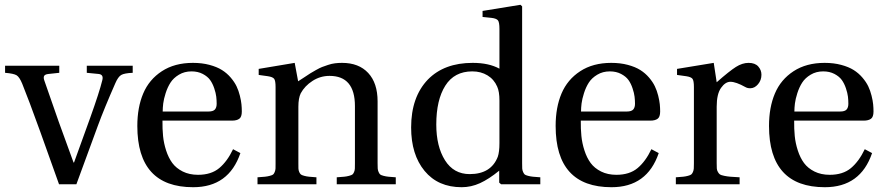

<svg xmlns="http://www.w3.org/2000/svg" viewBox="-20 -762 3665 794"><path d="M1 -460.9V-490.2H225.1V-460.9L180.2 -456.1Q166 -454.6 162.4 -447.8Q158.7 -440.9 164.1 -426.8Q174.3 -397 194.6 -339.4Q214.8 -281.7 223.1 -257.8L284.2 -89.8H286.1L353 -274.9Q391.1 -381.3 402.8 -429.2Q409.7 -453.6 388.2 -456.1L338.9 -460.9V-490.2H528.8V-460.9Q494.1 -459.5 481.2 -451.9Q468.3 -444.3 457 -418Q410.6 -312.5 384.8 -242.2L295.9 0H224.1L147 -215.8Q96.7 -355 71.8 -416Q60.5 -443.4 48.6 -450.7Q36.6 -458 1 -460.9Z M547.9 -241.2Q547.9 -317.9 572.3 -375.5Q596.7 -433.1 649.4 -467.5Q702.1 -502 777.8 -502Q815.4 -502 846.4 -493.7Q877.4 -485.4 897.9 -472.4Q918.5 -459.5 934.1 -441.2Q949.7 -422.9 958.3 -405Q966.8 -387.2 971.9 -366.5Q977.1 -345.7 978.5 -330.8Q980 -315.9 980 -300.8Q980 -278.3 969.5 -270.8Q959 -263.2 939.9 -263.2H651.9Q651.4 -229.5 654.3 -199.7Q657.2 -169.9 667 -139.6Q676.8 -109.4 692.6 -87.9Q708.5 -66.4 735.8 -52.7Q763.2 -39.1 798.8 -39.1Q853.5 -39.1 886.7 -66.9Q919.9 -94.7 943.8 -145L974.1 -128.9Q926.3 12.2 778.8 12.2Q547.9 12.2 547.9 -241.2ZM652.8 -300.8H841.8Q861.3 -300.8 868.7 -309.1Q876 -317.4 876 -333Q876 -347.7 874.3 -362.3Q872.6 -377 866 -396.7Q859.4 -416.5 848.9 -431.2Q838.4 -445.8 818.4 -456.3Q798.3 -466.8 772 -466.8Q742.7 -466.8 720 -453.1Q697.3 -439.5 685.1 -420.4Q672.9 -401.4 665 -376.7Q657.2 -352.1 655 -334Q652.8 -315.9 652.8 -300.8Z M1044.9 0V-28.8Q1065.4 -30.3 1075.7 -31.2Q1085.9 -32.2 1095.9 -34.9Q1106 -37.6 1109.4 -40.3Q1112.8 -43 1116 -50.5Q1119.1 -58.1 1119.4 -65.2Q1119.6 -72.3 1119.6 -86.9V-401.9Q1119.6 -428.2 1113.8 -436Q1107.9 -443.8 1087.9 -446.8L1049.8 -452.1V-477.1L1198.7 -502L1212.9 -425.8Q1218.8 -429.2 1238 -442.1Q1257.3 -455.1 1263.7 -459Q1270 -462.9 1286.4 -472.2Q1302.7 -481.4 1312 -484.9Q1321.3 -488.3 1336.2 -493.4Q1351.1 -498.5 1365 -500.2Q1378.9 -502 1394.5 -502Q1463.9 -502 1502.7 -460.2Q1541.5 -418.5 1541.5 -342.8V-86.9Q1541.5 -72.8 1542 -65.2Q1542.5 -57.6 1545.7 -50.5Q1548.8 -43.5 1552.2 -40.5Q1555.7 -37.6 1565.9 -34.9Q1576.2 -32.2 1586.4 -31.2Q1596.7 -30.3 1616.7 -28.8V0H1372.6V-28.8Q1393.1 -30.3 1403.3 -31.2Q1413.6 -32.2 1423.6 -34.9Q1433.6 -37.6 1437.3 -40.3Q1440.9 -43 1444.1 -50.3Q1447.3 -57.6 1447.5 -64.9Q1447.8 -72.3 1447.8 -86.9V-323.2Q1447.8 -448.2 1342.8 -448.2Q1304.7 -448.2 1272.5 -427.5Q1240.2 -406.7 1223.6 -376Q1213.9 -356 1213.9 -320.8V-86.9Q1213.9 -72.8 1214.1 -65.2Q1214.4 -57.6 1217.5 -50.5Q1220.7 -43.5 1224.4 -40.5Q1228 -37.6 1238 -34.9Q1248 -32.2 1258.3 -31.2Q1268.6 -30.3 1288.6 -28.8V0Z M1680.2 -234.9Q1680.2 -360.8 1749.5 -433.1Q1816.9 -502 1934.6 -502Q2001.5 -502 2045.4 -478V-642.1Q2045.4 -669.9 2039.3 -677.7Q2033.2 -685.5 2013.2 -688L1975.6 -691.9V-716.8L2132.3 -742.2L2139.2 -735.8V-86.9Q2139.2 -72.8 2139.6 -65.2Q2140.1 -57.6 2143.3 -50.5Q2146.5 -43.5 2149.9 -40.5Q2153.3 -37.6 2163.6 -34.9Q2173.8 -32.2 2184.1 -31.2Q2194.3 -30.3 2214.4 -28.8V0H2052.2L2044.4 -6.8V-56.2Q2002 -21.5 1965.1 -4.6Q1928.2 12.2 1889.2 12.2Q1791.5 12.2 1735.8 -55.2Q1680.2 -122.6 1680.2 -234.9ZM1784.2 -247.1Q1784.2 -156.7 1820.1 -99.4Q1856 -42 1922.4 -42Q2010.7 -42 2038.6 -113.8Q2045.4 -133.8 2045.4 -169.9V-346.2Q2045.4 -383.3 2036.1 -403.8Q2022.9 -434.1 1995.8 -450.4Q1968.8 -466.8 1933.1 -466.8Q1858.9 -466.8 1821.5 -407.7Q1784.2 -348.6 1784.2 -247.1Z M2277.8 -241.2Q2277.8 -317.9 2302.2 -375.5Q2326.7 -433.1 2379.4 -467.5Q2432.1 -502 2507.8 -502Q2545.4 -502 2576.4 -493.7Q2607.4 -485.4 2627.9 -472.4Q2648.4 -459.5 2664.1 -441.2Q2679.7 -422.9 2688.2 -405Q2696.8 -387.2 2701.9 -366.5Q2707 -345.7 2708.5 -330.8Q2710 -315.9 2710 -300.8Q2710 -278.3 2699.5 -270.8Q2689 -263.2 2669.9 -263.2H2381.8Q2381.3 -229.5 2384.3 -199.7Q2387.2 -169.9 2397 -139.6Q2406.7 -109.4 2422.6 -87.9Q2438.5 -66.4 2465.8 -52.7Q2493.2 -39.1 2528.8 -39.1Q2583.5 -39.1 2616.7 -66.9Q2649.9 -94.7 2673.8 -145L2704.1 -128.9Q2656.2 12.2 2508.8 12.2Q2277.8 12.2 2277.8 -241.2ZM2382.8 -300.8H2571.8Q2591.3 -300.8 2598.6 -309.1Q2606 -317.4 2606 -333Q2606 -347.7 2604.2 -362.3Q2602.5 -377 2595.9 -396.7Q2589.4 -416.5 2578.9 -431.2Q2568.4 -445.8 2548.3 -456.3Q2528.3 -466.8 2502 -466.8Q2472.7 -466.8 2450 -453.1Q2427.2 -439.5 2415 -420.4Q2402.8 -401.4 2395 -376.7Q2387.2 -352.1 2385 -334Q2382.8 -315.9 2382.8 -300.8Z M2774.9 0V-28.8Q2794.9 -30.3 2804.9 -31.2Q2814.9 -32.2 2825 -34.9Q2835 -37.6 2838.6 -40.5Q2842.3 -43.5 2845.5 -50.5Q2848.6 -57.6 2849.1 -65.2Q2849.6 -72.8 2849.6 -86.9V-401.9Q2849.6 -428.2 2843.8 -436Q2837.9 -443.8 2817.9 -446.8L2779.8 -452.1V-477.1L2931.6 -502L2943.8 -421.9Q2996.6 -468.3 3023.2 -485.1Q3049.8 -502 3075.7 -502Q3102.5 -502 3115.7 -487.1Q3128.9 -472.2 3128.9 -453.1Q3128.9 -430.2 3114.7 -413.6Q3100.6 -397 3082.5 -397Q3070.8 -397 3062.5 -401.9Q3023.4 -423.8 3000.5 -423.8Q2979.5 -423.8 2961.7 -398.4Q2943.8 -373 2943.8 -320.8V-86.9Q2943.8 -72.8 2944.3 -65.2Q2944.8 -57.6 2949 -50.5Q2953.1 -43.5 2957.5 -40.5Q2961.9 -37.6 2974.9 -34.9Q2987.8 -32.2 3000.5 -31.2Q3013.2 -30.3 3038.6 -28.8V0Z M3160.2 -241.2Q3160.2 -317.9 3184.6 -375.5Q3209 -433.1 3261.7 -467.5Q3314.5 -502 3390.1 -502Q3427.7 -502 3458.7 -493.7Q3489.7 -485.4 3510.3 -472.4Q3530.8 -459.5 3546.4 -441.2Q3562 -422.9 3570.6 -405Q3579.1 -387.2 3584.2 -366.5Q3589.4 -345.7 3590.8 -330.8Q3592.3 -315.9 3592.3 -300.8Q3592.3 -278.3 3581.8 -270.8Q3571.3 -263.2 3552.2 -263.2H3264.2Q3263.7 -229.5 3266.6 -199.7Q3269.5 -169.9 3279.3 -139.6Q3289.1 -109.4 3304.9 -87.9Q3320.8 -66.4 3348.1 -52.7Q3375.5 -39.1 3411.1 -39.1Q3465.8 -39.1 3499 -66.9Q3532.2 -94.7 3556.2 -145L3586.4 -128.9Q3538.6 12.2 3391.1 12.2Q3160.2 12.2 3160.2 -241.2ZM3265.1 -300.8H3454.1Q3473.6 -300.8 3481 -309.1Q3488.3 -317.4 3488.3 -333Q3488.3 -347.7 3486.6 -362.3Q3484.9 -377 3478.3 -396.7Q3471.7 -416.5 3461.2 -431.2Q3450.7 -445.8 3430.7 -456.3Q3410.6 -466.8 3384.3 -466.8Q3355 -466.8 3332.3 -453.1Q3309.6 -439.5 3297.4 -420.4Q3285.2 -401.4 3277.3 -376.7Q3269.5 -352.1 3267.3 -334Q3265.1 -315.9 3265.1 -300.8Z"/></svg>

Font: Heuristica
Style: Regular
Weight: 400
Version: Version 1.0.2